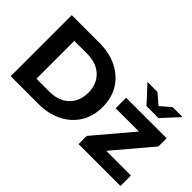

<svg xmlns="http://www.w3.org/2000/svg" viewBox="-93 -1153 1556 1556"><g transform="rotate(45 684.5 -375.5)"><path d="M83 0V-700H401Q515 -700 602 -656.5Q689 -613 738 -535Q787 -457 787 -350Q787 -244 738 -165.5Q689 -87 602 -43.5Q515 0 401 0ZM245 -133H393Q463 -133 514.5 -159.5Q566 -186 594.5 -235Q623 -284 623 -350Q623 -417 594.5 -465.5Q566 -514 514.5 -540.5Q463 -567 393 -567H245ZM861 0V-94L1179 -470L1206 -418H868V-538H1332V-444L1014 -68L986 -120H1341V0ZM1032 -607 900 -751H1014L1152 -632H1050L1188 -751H1302L1170 -607Z"/></g></svg>

Font: MOST Montserrat
Style: Bold
Weight: 700
Designer: Julieta Ulanovsky
Foundry: Julieta Ulanovsky
Version: Version 8.000;March 11, 2024;FontCreator 15.0.0.2926 64-bit